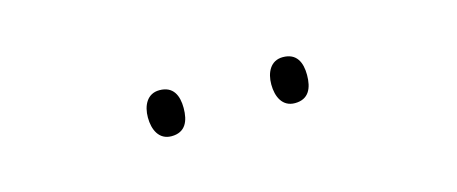

<svg xmlns="http://www.w3.org/2000/svg" viewBox="-23 -800 604 254"><g transform="rotate(-15 279.0 -672.5)"><path d="M169 -673C169 -656 176 -641 193 -641C212 -641 218 -655 218 -673C218 -690 212 -704 193 -704C176 -704 169 -689 169 -673ZM338 -673C338 -656 345 -641 362 -641C381 -641 387 -655 387 -673C387 -690 381 -704 362 -704C345 -704 338 -689 338 -673Z"/></g></svg>

Font: Noto Sans Sinhala UI SemiCondensed Thin
Style: Regular
Weight: 100
Width: 4
Designer: Jelle Bosma - Monotype Design Team
Foundry: Monotype Imaging Inc.
Version: Version 2.006